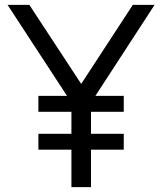

<svg xmlns="http://www.w3.org/2000/svg" viewBox="-20 -765 663 785"><path d="M137 -153H272V0H352V-153H486V-218H352V-308H486V-373H370L612 -745H523L312 -422L100 -745H11L254 -373H137V-308H272V-218H137Z"/></svg>

Font: Plus Jakarta Sans
Style: Regular
Weight: 400
Designer: Gumpita Rahayu
Foundry: Tokotype
Version: Version 2.004; ttfautohint (v1.8.3)